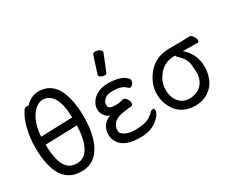

<svg xmlns="http://www.w3.org/2000/svg" viewBox="-115 -1157 1881 1568"><g transform="rotate(-30 825.5 -373.0)"><path d="M281.7 -51.8Q355 -51.8 393.3 -124.3Q431.6 -196.8 434.6 -321.8L134.8 -312Q136.7 -143.1 194.8 -84Q226.6 -51.8 281.7 -51.8ZM135.7 -387.2 434.6 -397Q427.7 -643.1 293.9 -643.1Q263.7 -643.1 229.2 -616.5Q194.8 -589.8 168.2 -532.5Q141.6 -475.1 135.7 -387.2ZM280.8 23.9Q49.8 23.9 49.8 -336.9Q49.8 -423.8 70.8 -509Q91.8 -594.2 131.8 -649.9Q140.6 -661.1 157.7 -661.1Q173.8 -661.1 175.8 -660.2Q189.9 -679.2 224.4 -699.2Q258.8 -719.2 297.9 -719.2Q448.7 -719.2 496.6 -545.9Q520 -463.9 520 -355Q520 -245.1 494.9 -160.2Q469.7 -75.2 417.2 -25.6Q364.7 23.9 280.8 23.9Z M837.4 23.9Q729.5 23.9 676.8 -15.1Q619.6 -58.1 619.6 -127Q619.6 -220.2 710.4 -255.9Q690.4 -258.8 667 -285.9Q643.6 -313 643.6 -352.1Q643.6 -383.8 663.6 -416Q683.6 -448.2 724.1 -470.2Q764.6 -492.2 823.7 -492.2Q929.7 -492.2 981.4 -452.1Q1004.4 -434.1 1004.4 -418.9Q1004.4 -397.9 990.5 -384Q976.6 -370.1 968.8 -370.1Q958.5 -370.1 943.8 -384.8Q909.7 -418.9 827.6 -418.9Q771.5 -418.9 748.5 -395.5Q725.6 -372.1 725.6 -350.1Q725.6 -348.1 726.1 -335.7Q726.6 -323.2 742.2 -314.7Q757.8 -306.2 793.7 -306.2Q829.6 -306.2 868.7 -317.9Q886.7 -317.9 900.1 -296.9Q913.6 -275.9 913.6 -256.8Q913.6 -235.8 896.5 -234.9Q806.6 -226.1 771.2 -213.1Q735.8 -200.2 718.8 -176Q701.7 -151.9 701.7 -125Q701.7 -122.1 702.1 -106.4Q702.6 -90.8 736.6 -70.8Q770.5 -50.8 828.6 -50.8Q887.7 -50.8 930.7 -63Q973.6 -75.2 1008.8 -110.8Q1022.5 -127 1036.6 -127Q1052.7 -127 1052.7 -108.9Q1052.7 -75.2 1006.8 -34.2Q944.8 23.9 837.4 23.9ZM836.4 -561Q820.8 -561 804.2 -570.1Q787.6 -579.1 787.6 -589.8Q787.6 -598.1 789.6 -600.1L838.9 -753.9Q842.8 -770 865.7 -770Q884.8 -770 903.1 -759Q921.4 -748 921.4 -731.9Q921.4 -728 858.4 -574.2Q853.5 -561 836.4 -561Z M1434.6 -76.2Q1498.5 -121.1 1498.5 -210Q1498.5 -221.2 1493.4 -280Q1488.3 -338.9 1428.2 -393.1Q1416.5 -402.8 1415.5 -414.1H1406.2Q1313.5 -414.1 1258.3 -345.2Q1207.5 -284.2 1207.5 -210.9Q1207.5 -133.8 1249.5 -88.9Q1285.6 -50.8 1341.6 -50.8Q1397.5 -50.8 1434.6 -76.2ZM1357.4 23.9Q1223.6 23.9 1161.6 -83Q1127.4 -143.1 1127.4 -212.9Q1127.4 -314 1200.9 -400.9Q1274.4 -487.8 1405.3 -487.8Q1541.5 -487.8 1592.3 -491.2Q1610.4 -491.2 1625 -468Q1639.6 -444.8 1639.6 -431.2Q1639.6 -412.1 1623.5 -412.1Q1556.6 -414.1 1486.3 -414.1Q1509.3 -398.9 1540.5 -352.1Q1578.6 -293.9 1578.6 -213.9Q1578.6 -159.2 1556.6 -103.5Q1534.7 -47.9 1481.4 -12Q1428.2 23.9 1357.4 23.9Z"/></g></svg>

Font: LXGW WenKai GB Screen
Style: Regular
Weight: 400
Designer: LXGW / Fontworks Inc.
Foundry: LXGW / Fontworks Inc.
Version: Version 1.321;February 19, 2024;FontCreator 14.0.0.2901 64-b